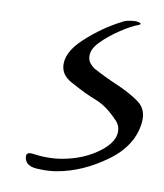

<svg xmlns="http://www.w3.org/2000/svg" viewBox="-20 -27 158 185"><path d="M35 138Q31 138 26.5 137.5Q22 137 18 136Q6 134 5 126.5Q4 119 11 121Q26 126 40 126Q61 126 77.5 117.5Q94 109 94 97Q94 92 90 87Q82 75 72 69Q62 63 51 54Q41 47 41 38Q41 24 59.5 12Q78 0 98 -6Q100 -7 105 -7Q111 -7 114 -5.5Q117 -4 114 -3Q107 -2 95.5 3Q84 8 75 14.5Q66 21 66 29Q66 34 71 39Q81 47 92.5 54.5Q104 62 112 70Q120 78 117 90Q111 113 85.5 125.5Q60 138 35 138Z"/></svg>

Font: Gwendolyn
Style: Regular
Weight: 400
Designer: Robert E. Leuschke
Foundry: Robert E. Leuschke
Version: Version 1.010; ttfautohint (v1.8.3)